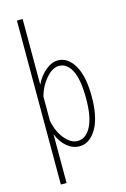

<svg xmlns="http://www.w3.org/2000/svg" viewBox="-146 -866 742 1131"><g transform="rotate(-15 225.0 -300.0)"><path d="M78 200V-800H113V-399.5Q136 -448.5 174 -479.8Q212 -511 250 -511Q309 -511 348.5 -445.5Q388 -380 388 -251Q388 -198 380 -153.8Q372 -109.5 358.2 -79.5Q344.5 -49.5 325.8 -28.8Q307 -8 286.5 1.5Q266 11 244 11Q203 11 168 -17.8Q133 -46.5 113 -97.5V200ZM247 -478Q207.5 -478 168 -432.2Q128.5 -386.5 113 -327.5V-179.5Q126 -111.5 163 -66.8Q200 -22 241 -22Q291 -22 322 -79.5Q353 -137 353 -251Q353 -366 324.8 -422Q296.5 -478 247 -478Z"/></g></svg>

Font: League Mono Condensed Thin
Style: Regular
Weight: 100
Width: 1
Designer: Tyler Finck
Foundry: The League of Moveable Type / Tyler Finck
Version: Version 2.210